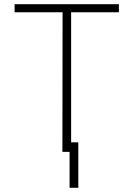

<svg xmlns="http://www.w3.org/2000/svg" viewBox="-20 -731 640 924"><path d="M552.2 -671.9V-710.9H50.3V-671.9H281.2L280.3 0H322.3V-671.9ZM356.9 172.9V-45.9H314.9V172.9Z"/></svg>

Font: Roboto Mono ExtraLight
Style: Regular
Weight: 250
Monospace: yes
Designer: Google
Version: Version 3.000